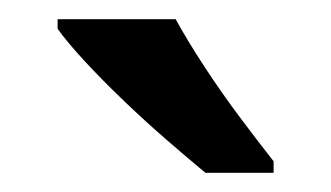

<svg xmlns="http://www.w3.org/2000/svg" viewBox="-20 -786 345 200"><path d="M163 -766Q175 -744 193 -716.5Q211 -689 230.5 -663Q250 -637 265 -618V-606H194Q177 -620 154.5 -639.5Q132 -659 109.5 -680.5Q87 -702 68.5 -722Q50 -742 40 -756V-766Z"/></svg>

Font: Noto Sans Tangsa Medium
Style: Regular
Weight: 500
Version: Version 1.504